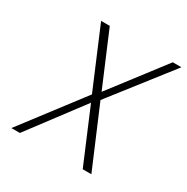

<svg xmlns="http://www.w3.org/2000/svg" viewBox="-160 -840 953 979"><g transform="rotate(30 316.0 -351.0)"><path d="M358 -351 507 0H456L323 -315L86 0H36L306 -354L159 -702H210L342 -390L581 -702H632Z"/></g></svg>

Font: Fz Poppins ExtLt
Style: Italic
Weight: 200
Italic angle: -10°
Designer: Ninad Kale (Devanagari), Jonny Pinhorn (Latin)
Foundry: Indian Type Foundry
Version: Vit hóa bi Vntype.Com & FontZin.Com